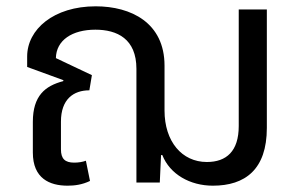

<svg xmlns="http://www.w3.org/2000/svg" viewBox="-20 -578 946 608"><path d="M194 10C216 10 240 7 265 -5L252 -69C241 -65 228 -63 215 -63C186 -63 173 -75 173 -105V-193C173 -264 213 -292 263 -292L271 -340L157 -394C158 -451 209 -484 282 -484C351 -484 412 -455 412 -360V0H486L490 -87H494C518 -26 582 10 654 10C756 10 825 -41 825 -173V-548H736V-179C736 -99 697 -65 635 -65C556 -65 501 -130 501 -228V-370C501 -506 395 -558 283 -558C150 -558 66 -485 66 -399V-366L181 -324L180 -321C123 -306 84 -275 84 -192V-95C84 -13 137 10 194 10Z"/></svg>

Font: Noto Sans Thai
Style: Regular
Weight: 400
Designer: Monotype Design Team
Foundry: Monotype Imaging Inc.
Version: Version 1.901